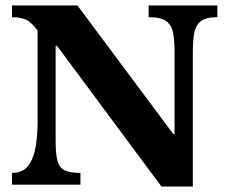

<svg xmlns="http://www.w3.org/2000/svg" viewBox="-20 -677 835 704"><path d="M687 7H572L189 -509H184V-162Q184 -112 191 -86.5Q198 -61 218 -52Q238 -43 275 -43V0H24V-43Q64 -43 84 -70Q104 -97 111 -140.5Q118 -184 118 -234V-565Q94 -597 74 -605.5Q54 -614 24 -614V-657H264L615 -186H620V-485Q620 -524 615.5 -553Q611 -582 591.5 -598Q572 -614 525 -614V-657H777V-614Q734 -614 715 -598Q696 -582 691.5 -553Q687 -524 687 -485Z"/></svg>

Font: STIX Two Text
Style: Bold
Weight: 700
Designer: Ross Mills, John Hudson & Paul Hanslow, Tiro Typeworks Ltd; with prior portions MicroPress Inc., and Coen Hoffman.
Foundry: Tiro Typeworks Ltd
Version: Version 2.13 b171